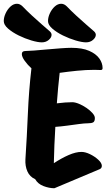

<svg xmlns="http://www.w3.org/2000/svg" viewBox="-61 -986 577 1020"><path d="M228 14Q200 14 170 2.5Q140 -9 126 -34Q97 -47 84.5 -75.5Q72 -104 74 -139Q82 -260 87 -381Q92 -502 106 -623Q86 -641 70.5 -662.5Q55 -684 55 -699Q55 -715 74 -715Q88 -715 120 -717.5Q152 -720 190 -723.5Q228 -727 263 -729.5Q298 -732 318 -732Q376 -732 412.5 -716Q449 -700 466.5 -675.5Q484 -651 484 -624Q484 -614 474 -614Q465 -614 457 -614.5Q449 -615 441 -615Q396 -615 347 -610Q298 -605 256 -599Q247 -520 241 -437Q288 -443 323 -443Q338 -443 358.5 -434.5Q379 -426 398 -413Q417 -400 430 -385.5Q443 -371 443 -359Q443 -341 434 -336Q425 -331 406 -331Q388 -331 358.5 -327Q329 -323 295.5 -318.5Q262 -314 233 -312Q230 -264 228 -215.5Q226 -167 225 -119Q266 -146 304 -162.5Q342 -179 372 -179Q392 -179 417 -167Q442 -155 461 -137.5Q480 -120 480 -105Q480 -92 468 -87ZM396 -761Q375 -761 341 -771Q307 -781 273.5 -797.5Q240 -814 217 -834Q194 -854 194 -874Q194 -894 204 -915.5Q214 -937 230 -951.5Q246 -966 264 -966Q280 -966 294 -952Q315 -930 342.5 -904.5Q370 -879 396 -856.5Q422 -834 438 -820Q448 -811 448 -801Q448 -787 433 -774Q418 -761 396 -761ZM161 -761Q140 -761 106 -771Q72 -781 38.5 -797.5Q5 -814 -18 -834Q-41 -854 -41 -874Q-41 -894 -31 -915.5Q-21 -937 -5 -951.5Q11 -966 29 -966Q45 -966 59 -952Q80 -930 107.5 -904.5Q135 -879 161 -856.5Q187 -834 203 -820Q213 -811 213 -801Q213 -787 198 -774Q183 -761 161 -761Z"/></svg>

Font: Protest Riot
Style: Regular
Weight: 400
Designer: Octavio Pardo
Foundry: Ashler Design
Version: Version 2.005; ttfautohint (v1.8.4.7-5d5b)